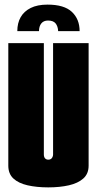

<svg xmlns="http://www.w3.org/2000/svg" viewBox="-20 -807 420 832"><path d="M186 -787Q258 -787 291.5 -755.5Q325 -724 325 -672H232Q231 -693 221 -705.5Q211 -718 188 -718Q169 -718 159 -705.5Q149 -693 149 -672H55Q55 -707 69.5 -732.5Q84 -758 113 -772.5Q142 -787 186 -787ZM189 5Q139 5 99.5 -4Q60 -13 38 -33.5Q16 -54 16 -89V-620H170V-137Q170 -131 172 -126Q174 -121 178.5 -118Q183 -115 189 -115Q196 -115 200.5 -118Q205 -121 207.5 -126.5Q210 -132 210 -137V-620H364V-89Q364 -54 341 -33.5Q318 -13 278.5 -4Q239 5 189 5Z"/></svg>

Font: Smooch Sans Thin Black
Style: Regular
Weight: 900
Version: Version 1.010